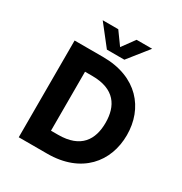

<svg xmlns="http://www.w3.org/2000/svg" viewBox="-177 -894 968 1023"><g transform="rotate(30 307.0 -382.0)"><path d="M257.3 -639.2H364.7L463.9 -763.7H368.2L311.5 -686L255.4 -763.7H159.7ZM84 0H259.3C469.2 0 577.6 -133.3 577.6 -297.9C577.6 -461.9 469.2 -595.2 259.3 -595.2H84ZM215.3 -116.2V-479H259.3C398.9 -479 446.3 -400.4 446.3 -297.9C446.3 -194.8 398.9 -116.2 259.3 -116.2Z"/></g></svg>

Font: Now ExtraBold
Style: Regular
Weight: 800
Designer: Alfredo Marco Pradil
Foundry: Alfredo Marco Pradil
Version: Version 1.200;hotconv 1.0.109;makeotfexe 2.5.65596